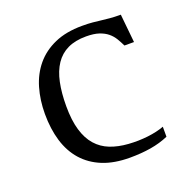

<svg xmlns="http://www.w3.org/2000/svg" viewBox="-102 -628 731 739"><g transform="rotate(-20 263.5 -259.0)"><path d="M321.8 -41Q341.8 -39.6 361.8 -40Q381.8 -40.5 400.9 -42.7Q419.9 -44.9 437 -48.8Q454.1 -52.7 468.3 -58.1V-17.1Q434.6 -2.4 395 4.2Q355.5 10.7 309.1 10.7Q245.1 10.7 198.2 -8.3Q151.4 -27.3 120.1 -62.5Q88.9 -97.7 73.7 -147.7Q58.6 -197.8 58.6 -259.3Q58.6 -315.4 73 -364.7Q87.4 -414.1 117.9 -450.7Q148.4 -487.3 195.8 -508.3Q243.2 -529.3 309.1 -529.3Q334.5 -529.3 352.1 -527.6Q369.6 -525.9 385.7 -523.9Q401.9 -522 419.7 -520.3Q437.5 -518.6 463.9 -518.6L475.6 -402.3H436.5Q428.7 -418.5 419.7 -433.6Q410.6 -448.7 396.7 -460.2Q382.8 -471.7 361.8 -478.8Q340.8 -485.8 309.1 -485.8Q264.6 -485.8 233.6 -470.9Q202.6 -456.1 183.1 -427Q163.6 -397.9 154.8 -355.7Q146 -313.5 146 -259.3Q146 -201.2 158 -160.9Q169.9 -120.6 192.6 -95Q215.3 -69.3 247.8 -56.6Q280.3 -43.9 321.8 -41Z"/></g></svg>

Font: Arian AMU Serif
Style: Regular
Weight: 400
Designer: Ruben Hakobyan (Tarumian)
Foundry: Ruben Hakobyan (Tarumian)
Version: Version 1.002